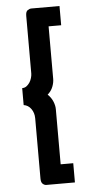

<svg xmlns="http://www.w3.org/2000/svg" viewBox="-55 -773 396 836"><g transform="rotate(-5 143.5 -354.5)"><path d="M183 -656V-426Q183 -410 176 -392Q169 -374 153 -360Q168 -346 175.5 -328Q183 -310 183 -294V-53H238V31H113Q105 31 97.5 24.5Q90 18 90 1V-262Q90 -286 77.5 -303.5Q65 -321 45 -324V-398Q56 -398 64 -404Q72 -410 78 -419Q84 -428 87 -439Q90 -450 90 -458V-710Q90 -729 99 -734.5Q108 -740 113 -740H238V-656Z"/></g></svg>

Font: Rising Sun Medium
Style: Regular
Weight: 500
Designer: Matt McInerney, Pablo Impallari, Rodrigo Fuenzalida (Raleway font), Stephen Hutchings (Greek), Cristiano Sobral (main ch
Foundry: The Rising Sun Project Authors
Version: Version 4.327; ttfautohint (v1.8.4.7-5d5b-dirty)